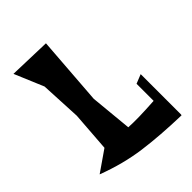

<svg xmlns="http://www.w3.org/2000/svg" viewBox="-216 -863 986 986"><g transform="rotate(-45 277.0 -369.5)"><path d="M6 -72 120 -151 136 -368 125 -591 58 -750 287 -743 259 -368 281 -139Q316 -137 361.5 -138Q407 -139 469 -143V-267L519 -287V8H518V11Q366 7 248 -9Q130 -25 6 -72Z"/></g></svg>

Font: Trickster
Style: Regular
Weight: 400
Designer: Jean-Baptiste Morizot
Foundry: Jean-Baptiste Morizot
Version: Version 2.000;PS 2.0;hotconv 1.0.88;makeotf.lib2.5.647800